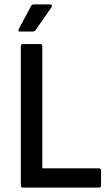

<svg xmlns="http://www.w3.org/2000/svg" viewBox="-20 -856 500 876"><path d="M85 0Q75 0 75 -10V-645Q75 -655 85 -655H164Q173 -655 173 -645V-88H431Q441 -88 441 -78V-10Q441 0 431 0ZM70 -712Q65 -712 64 -715Q63 -718 65 -722L122 -829Q127 -836 134 -836H210Q215 -836 216.5 -832.5Q218 -829 215 -823L142 -718Q137 -712 129 -712Z"/></svg>

Font: Sofia Sans Semi Condensed SemiBold
Style: Regular
Weight: 600
Designer: Botio Nikoltchev, Ani Petrova
Foundry: lettersoup
Version: Version 4.100